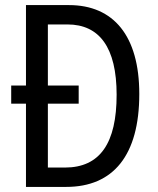

<svg xmlns="http://www.w3.org/2000/svg" viewBox="-20 -734 620 754"><path d="M251 -714H82V-398H24V-327H82V0H240C425 0 527 -124 527 -365C527 -593 426 -714 251 -714ZM245 -638C370 -638 438 -548 438 -362C438 -172 373 -76 235 -76H168V-327H289V-398H168V-638Z"/></svg>

Font: Noto Sans Kannada Condensed
Style: Regular
Weight: 400
Width: 3
Designer: Jelle Bosma - Monotype Design Team
Foundry: Monotype Imaging Inc.
Version: Version 2.005